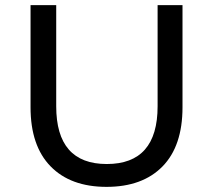

<svg xmlns="http://www.w3.org/2000/svg" viewBox="-20 -720 831 748"><path d="M99 -302V-700H199V-306Q199 -81 396 -81Q594 -81 594 -306V-700H691V-302Q691 -151 613 -71.5Q535 8 395 8Q255 8 177 -72Q99 -152 99 -302Z"/></svg>

Font: Montserrat
Style: Regular
Weight: 500
Designer: Julieta Ulanovsky
Foundry: Julieta Ulanovsky
Version: Version 7.200;PS 007.200;hotconv 1.0.88;makeotf.lib2.5.64775